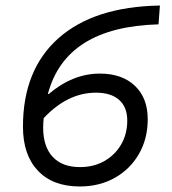

<svg xmlns="http://www.w3.org/2000/svg" viewBox="-20 -662 620 694"><path d="M268 12Q171 12 117 -45Q63 -102 63 -204Q63 -410 191.5 -524Q320 -638 558 -642L553 -574Q217 -565 153 -322H156Q243 -396 341 -396Q421 -396 467.5 -352Q514 -308 514 -231Q514 -161 482.5 -106Q451 -51 395.5 -19.5Q340 12 268 12ZM269 -58Q319 -58 357.5 -80Q396 -102 418 -140Q440 -178 440 -226Q440 -275 410.5 -301Q381 -327 327 -327Q224 -327 138 -235Q137 -226 136.5 -217.5Q136 -209 136 -201Q136 -132 170.5 -95Q205 -58 269 -58Z"/></svg>

Font: Sometype Mono
Style: Italic
Weight: 400
Italic angle: -12°
Monospace: yes
Designer: Ryoichi Tsunekawa
Foundry: Dharma Type
Version: Version 1.000; ttfautohint (v1.8.3)